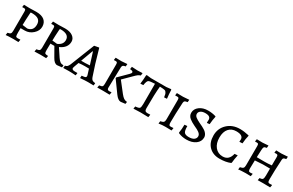

<svg xmlns="http://www.w3.org/2000/svg" viewBox="143 -1621 4197 2746"><g transform="rotate(30 2242.0 -247.5)"><path d="M69 -500 63 -462 66 -458 94 -459C105.3 -459 113 -456.2 117 -450.5C121 -444.8 123 -433.7 123 -417L122 -99C122 -77 118.2 -61.8 110.5 -53.5C102.8 -45.2 87.3 -39 64 -35L58 6C58.7 4.7 74.3 3.3 105 2C135.7 0.7 161.2 0 181.5 0C201.8 0 230 0.7 266 2L274 -38L272 -42L229 -40C213 -40 203 -44.3 199 -53C195 -61.7 193 -82.7 193 -116L194 -186H263C312.3 -186 356.3 -203.5 395 -238.5C433.7 -273.5 453 -313.3 453 -358C453 -402.7 437.8 -437.7 407.5 -463C377.2 -488.3 332 -501 272 -501L163 -498ZM372 -345C372 -277.7 341 -239 279 -229L196 -240C196.7 -290 199.7 -357.3 205 -442C205.7 -448 207 -451.5 209 -452.5C211 -453.5 216.7 -454 226 -454C276.7 -454 313.7 -445.2 337 -427.5C360.3 -409.8 372 -382.3 372 -345Z M876 -467.5C845.3 -489.8 803 -501 749 -501L642 -498C621.3 -498 590 -498.7 548 -500L542 -462L545 -458L573 -459C584.3 -459 592 -456.2 596 -450.5C600 -444.8 602 -434 602 -418L601 -99C601 -77 597 -62 589 -54C581 -46 564.7 -40.3 540 -37L533 4L633 1C694.3 1 725 1.7 725 3L733 -35L731 -38C704.3 -38.7 687.8 -42.5 681.5 -49.5C675.2 -56.5 672 -73.7 672 -101L674 -208H739L823 -61C849.7 -12.3 878.7 12 910 12L987 4L992 -27L988 -32C967.3 -32 949.7 -37 935 -47C920.3 -57 905 -74 889 -98L804 -226C882.7 -261.3 922 -313.3 922 -382C922 -416.7 906.7 -445.2 876 -467.5ZM757 -252 676 -260C676 -298.7 678.7 -358.7 684 -440C684 -452 688.7 -458 698 -458C793.3 -458 841 -425.7 841 -361C841 -311 813 -274.7 757 -252Z M1507 2 1512 -34 1510 -38C1487.3 -40 1470.8 -44.8 1460.5 -52.5C1450.2 -60.2 1441.7 -73.7 1435 -93C1397 -200.3 1354.7 -338 1308 -506L1301 -507L1230 -494L1073 -97C1064.3 -77 1055.7 -62.8 1047 -54.5C1038.3 -46.2 1026.7 -41 1012 -39L1006 2L1098 0C1134 0 1172.3 1.7 1213 5L1219 -33L1216 -37H1173C1141.7 -37 1126 -47 1126 -67C1126 -73 1137.7 -107 1161 -169C1199 -173 1233.3 -175 1264 -175C1294.7 -175 1316.7 -174.7 1330 -174L1354 -97C1358.7 -85 1361 -74 1361 -64C1361 -54 1356.2 -47 1346.5 -43C1336.8 -39 1318 -36 1290 -34L1287 2L1290 7C1342.7 2.3 1384.7 0 1416 0C1436 0 1466.3 0.7 1507 2ZM1245 -216H1177L1250 -414H1257L1318 -220C1292.7 -217.3 1268.3 -216 1245 -216Z M1716 -418C1716.7 -432.7 1720.7 -443.2 1728 -449.5C1735.3 -455.8 1749.3 -460.7 1770 -464L1773 -505L1679 -498C1659.7 -498 1627.7 -498.7 1583 -500L1577 -462L1580 -458L1607 -459C1619 -459 1627 -456.2 1631 -450.5C1635 -444.8 1637 -433.7 1637 -417L1636 -99C1636 -76.3 1632.3 -61.3 1625 -54C1617.7 -46.7 1601.3 -41.7 1576 -39L1568 1L1667 0C1691 0 1726 0.7 1772 2L1779 -38L1777 -42L1742 -39C1728 -39 1718.7 -42.5 1714 -49.5C1709.3 -56.5 1707 -64.8 1707 -74.5C1707 -84.2 1710 -198.7 1716 -418ZM1894 -437C1894 -425.7 1886 -412.7 1870 -398L1730 -259L1729 -246L1867 -55C1899 -11 1929.7 11 1959 11C1965.7 11 1990.7 8 2034 2L2039 -29L2035 -34C2016.3 -34.7 1999.5 -40 1984.5 -50C1969.5 -60 1952.3 -77 1933 -101L1803 -267L1923 -386C1947.7 -411.3 1966.5 -428.8 1979.5 -438.5C1992.5 -448.2 2006.3 -455 2021 -459L2027 -495L2023 -501L1942 -498C1921.3 -498 1890.3 -499.7 1849 -503L1843 -465L1845 -461C1877.7 -459 1894 -451 1894 -437Z M2256 -127C2256 -89 2251.8 -65 2243.5 -55C2235.2 -45 2212 -38.7 2174 -36L2167 4L2286 0C2312 0 2354 1 2412 3L2419 -39L2416 -42L2372 -40C2355.3 -40 2343.3 -44 2336 -52C2328.7 -60 2325 -73.7 2325 -93C2325 -255.7 2329.3 -377.3 2338 -458C2372.7 -456.7 2397 -454.7 2411 -452C2423.7 -449.3 2431.5 -446.3 2434.5 -443C2437.5 -439.7 2441.8 -433.8 2447.5 -425.5C2453.2 -417.2 2457 -407.8 2459 -397.5C2461 -387.2 2463.3 -373 2466 -355L2512 -358C2506 -404 2502.3 -451.3 2501 -500L2493 -507L2420 -499H2165L2094 -507L2086 -500C2084.7 -454 2080.7 -405.7 2074 -355L2121 -358C2128.3 -408 2139.7 -436.7 2155 -444C2169 -451.3 2202.7 -456 2256 -458Z M2594 -500 2589 -462 2591 -458 2624 -459C2636 -459 2644 -456.2 2648 -450.5C2652 -444.8 2654 -433.7 2654 -417L2653 -99C2653 -77 2648.7 -61.5 2640 -52.5C2631.3 -43.5 2614.3 -36.7 2589 -32L2584 9C2621.3 3 2657.7 0 2693 0C2712.3 0 2746.3 0.7 2795 2L2802 -38L2800 -42L2759 -39C2745 -39 2735.7 -42.7 2731 -50C2726.3 -57.3 2724 -71.7 2724 -93C2724 -180.3 2727.7 -289.3 2735 -420C2736.3 -435.3 2740.7 -445.8 2748 -451.5C2755.3 -457.2 2770 -461.3 2792 -464L2796 -505L2696 -498Z M3041 9C3103 9 3153.3 -5.2 3192 -33.5C3230.7 -61.8 3250 -98.7 3250 -144C3250 -169.3 3239.3 -193.3 3218 -216C3210.7 -224.7 3198.7 -234.2 3182 -244.5C3165.3 -254.8 3152.5 -262.2 3143.5 -266.5L3087 -293.5C3058.3 -307.2 3034.8 -321 3016.5 -335C2998.2 -349 2989 -366 2989 -386C2989 -406 2998.2 -422.5 3016.5 -435.5C3034.8 -448.5 3059.7 -455 3091 -455C3122.3 -455 3144.8 -449.8 3158.5 -439.5C3172.2 -429.2 3179 -414 3179 -394C3179 -374 3178.3 -359 3177 -349L3183 -345L3222 -349C3225.3 -396.3 3231.7 -440.3 3241 -481L3237 -488C3197.7 -500.7 3154.7 -507 3108 -507C3052 -507 3005.3 -493 2968 -465C2930.7 -437 2912 -401.7 2912 -359C2912 -325.7 2926 -297.7 2954 -275C2968.7 -263.7 2982.3 -254.3 2995 -247C3007.7 -239.7 3023.7 -231.2 3043 -221.5L3100 -194C3107.3 -190 3118 -183.3 3132 -174C3156 -157.3 3168 -138 3168 -116C3168 -92.7 3158.2 -74 3138.5 -60C3118.8 -46 3090.7 -39 3054 -39C3017.3 -39 2992.3 -47.2 2979 -63.5C2965.7 -79.8 2959 -114 2959 -166L2914 -162C2914 -114 2910.3 -69 2903 -27L2908 -18C2928.7 -8.7 2950.2 -1.8 2972.5 2.5C2994.8 6.8 3017.7 9 3041 9Z M3766 -22 3772 -30C3775.3 -69.3 3782.3 -113.7 3793 -163L3743 -159C3725 -80.3 3681.7 -41 3613 -41C3559.7 -41 3517.2 -60.7 3485.5 -100C3453.8 -139.3 3438 -190.7 3438 -254C3438 -317.3 3453 -366.2 3483 -400.5C3513 -434.8 3554 -452 3606 -452C3680.7 -452 3718 -428.7 3718 -382C3718 -369.3 3717.3 -356.3 3716 -343L3766 -346C3769.3 -396.7 3776.3 -442 3787 -482L3783 -488C3728.3 -500.7 3679.7 -507 3637 -507C3553 -507 3484.2 -481.5 3430.5 -430.5C3376.8 -379.5 3350 -315.2 3350 -237.5C3350 -159.8 3372 -99.3 3416 -56C3460 -12.7 3517.3 9 3588 9C3658.7 9 3718 -1.3 3766 -22Z M4358 -93C4358 -181.7 4361.7 -290.7 4369 -420C4369.7 -435.3 4373.3 -445.8 4380 -451.5C4386.7 -457.2 4400.3 -461.3 4421 -464L4424 -505L4320 -498C4262.7 -498 4234 -498.7 4234 -500L4228 -462L4230 -458L4258 -459C4270 -459 4278 -456.2 4282 -450.5C4286 -444.8 4288 -433.7 4288 -417L4287 -283C4245.7 -278.3 4207.3 -276 4172 -276L4042 -277L4047 -398C4048.3 -424 4051.8 -440.7 4057.5 -448C4063.2 -455.3 4077.3 -460.7 4100 -464L4104 -505L4007 -498C3985.7 -498 3954.7 -498.7 3914 -500L3908 -462L3911 -458L3938 -459C3950 -459 3958 -456.2 3962 -450.5C3966 -444.8 3968 -433.7 3968 -417L3967 -99C3967 -77 3962.7 -61.5 3954 -52.5C3945.3 -43.5 3928.7 -36.7 3904 -32L3899 9C3899.7 7 3914.7 5 3944 3C3973.3 1 3999.2 0 4021.5 0C4043.8 0 4071 0.7 4103 2L4110 -38L4108 -42L4073 -39C4059 -39 4049.7 -42.7 4045 -50C4040.3 -57.3 4038 -71.7 4038 -93L4041 -223L4172 -231C4195.3 -231 4233.7 -230.7 4287 -230V-118C4287 -86 4283 -64.8 4275 -54.5C4267 -44.2 4250.7 -39 4226 -39L4218 1L4318 0C4344.7 0 4379.7 0.7 4423 2L4431 -38L4428 -42L4393 -40C4379 -40 4369.7 -43.5 4365 -50.5C4360.3 -57.5 4358 -71.7 4358 -93Z"/></g></svg>

Font: Alegreya SC
Style: Regular
Weight: 400
Designer: Juan Pablo del Peral
Foundry: Juan Pablo del Peral
Version: Version 1.003